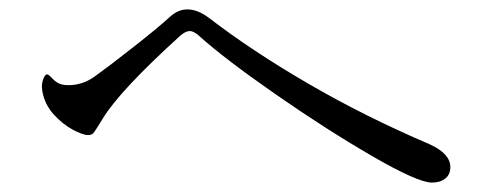

<svg xmlns="http://www.w3.org/2000/svg" viewBox="-20 -557 1040 408"><path d="M404 -480Q400 -484 394 -487.5Q388 -491 383 -491Q375 -491 364 -482Q235 -365 199 -306Q195 -300 187.5 -287.5Q180 -275 176.5 -272.5Q173 -270 167 -270Q156 -270 134.5 -281.5Q113 -293 94 -314Q75 -335 70 -363L69 -372Q69 -382 72.5 -390.5Q76 -399 80 -399Q83 -399 89.5 -392Q96 -385 101 -382Q110 -376 125 -376Q156 -376 182 -395Q210 -415 263.5 -457Q317 -499 342 -522Q359 -537 378 -537Q400 -537 424 -519Q515 -449 635.5 -379Q756 -309 894 -250Q937 -230 937 -202Q937 -186 926 -177.5Q915 -169 898 -169Q868 -169 770.5 -225.5Q673 -282 564.5 -357.5Q456 -433 404 -480Z"/></svg>

Font: Shippori Mincho B1
Style: Regular
Weight: 400
Designer: FONTDASU
Foundry: FONTDASU / Google Inc. / but / Adobe
Version: Version 3.110; ttfautohint (v1.8.3)